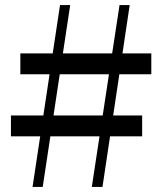

<svg xmlns="http://www.w3.org/2000/svg" viewBox="-20 -735 638 755"><path d="M108 0 216 -715H256L148 0ZM23 -281H539V-199H23ZM575 -443H60V-525H575ZM341 0 450 -715H490L383 0Z"/></svg>

Font: Noto Serif JP ExtraLight SemiBold
Style: Regular
Weight: 600
Version: Version 2.003-H1;hotconv 1.1.1;makeotfexe 2.6.0